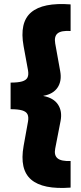

<svg xmlns="http://www.w3.org/2000/svg" viewBox="-20 -825 406 960"><path d="M333 113Q194.5 123.5 135.8 73Q77 22.5 98 -95L120 -217Q124 -240 117.5 -253.5Q111 -267 90.8 -273Q70.5 -279 33 -279V-412Q70.5 -412 90.8 -418Q111 -424 117.5 -437.5Q124 -451 120 -474L98 -594Q76.5 -712.5 135.5 -763Q194.5 -813.5 333 -803V-670Q286.5 -673 268.2 -658.2Q250 -643.5 256 -608L281 -469Q290 -420.5 268 -387.5Q246 -354.5 197 -346V-345Q248 -335.5 270 -302.2Q292 -269 283 -221L256 -82Q249.5 -48.5 268 -33.2Q286.5 -18 333 -20Z"/></svg>

Font: Geologica Roman Black
Style: Regular
Weight: 900
Designer: Sindre Bremnes, Frode Helland
Foundry: Monokrom Skriftforlag AS
Version: Version 1.010;gftools[0.9.28]